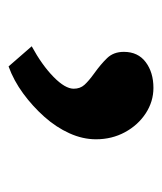

<svg xmlns="http://www.w3.org/2000/svg" viewBox="15 -194 378 448"><g transform="rotate(90 204.0 30.0)"><path d="M135 199 88 145Q132 121 159.5 94Q187 67 187 47Q187 32 178 22Q169 12 151 -1Q130 -16 115.5 -31Q101 -46 101 -70Q101 -103 125 -121Q149 -139 185 -139Q217 -139 244.5 -121Q272 -103 288.5 -72.5Q305 -42 305 -5Q305 26 291 57Q277 88 252.5 115.5Q228 143 198 165Q168 187 135 199Z"/></g></svg>

Font: Lexend Giga Medium
Style: Regular
Weight: 500
Designer: Bonnie Shaver-Troup, Thomas Jockin
Foundry: Lexend
Version: Version 1.007